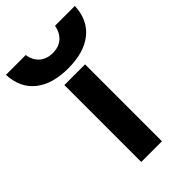

<svg xmlns="http://www.w3.org/2000/svg" viewBox="-313 -835 918 918"><g transform="rotate(-45 146.0 -376.0)"><path d="M76 -520H216V0H76ZM-87 -752H47Q53 -712 79 -689.5Q105 -667 146 -667Q186 -667 211.5 -689Q237 -711 245 -752H379Q375 -661 314 -612Q253 -563 146 -563Q39 -563 -22 -612Q-83 -661 -87 -752Z"/></g></svg>

Font: Enso
Style: Bold
Weight: 700
Designer: Coji Morishita
Foundry: UNDERFOREST DESIGN
Version: Version 1.000